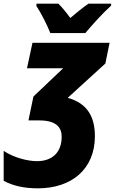

<svg xmlns="http://www.w3.org/2000/svg" viewBox="-70 -786 626 1046"><path d="M204 -606H395C429 -647 491 -716 535 -755L536 -766H412C380 -744 347 -717 313 -688C296 -712 267 -748 248 -766H129L128 -754C155 -713 187 -650 204 -606ZM137 240C319 240 447 136 447 -44C447 -147 408 -223 299 -253L504 -440L527 -553H107L77 -414H274L112 -260L85 -130H144C240 -130 266 -89 266 -41C266 45 214 92 131 92C85 92 8 75 -50 36V199C2 227 62 240 137 240Z"/></svg>

Font: Noto Sans SemiCondensed Black
Style: Italic
Weight: 900
Width: 4
Italic angle: -12°
Designer: Monotype Design Team
Foundry: Monotype Imaging Inc.
Version: Version 2.013